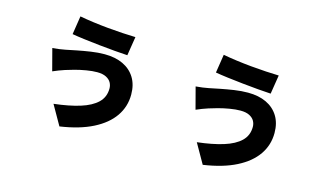

<svg xmlns="http://www.w3.org/2000/svg" viewBox="-88 -938 2176 1294"><g transform="rotate(15 1000.0 -291.5)"><path d="M649 -249Q649 -271 638.5 -290Q628 -309 604 -321.5Q580 -334 541 -334Q507 -334 466 -327Q425 -320 388 -310Q351 -300 327 -292Q311 -287 286 -277.5Q261 -268 246 -261L206 -413Q229 -415 253 -418Q277 -421 295 -425Q324 -431 368.5 -440Q413 -449 463 -456.5Q513 -464 559 -464Q633 -464 687 -438.5Q741 -413 771 -364.5Q801 -316 801 -247Q801 -163 754.5 -95.5Q708 -28 616.5 18.5Q525 65 389 85L311 -52Q417 -64 492.5 -87.5Q568 -111 608.5 -150Q649 -189 649 -249ZM334 -668Q376 -660 427.5 -653Q479 -646 532.5 -641Q586 -636 637 -633Q688 -630 728 -629L707 -497Q669 -499 616.5 -503.5Q564 -508 507 -514Q450 -520 399 -526.5Q348 -533 314 -539Z M1649 -249Q1649 -271 1638.5 -290Q1628 -309 1604 -321.5Q1580 -334 1541 -334Q1507 -334 1466 -327Q1425 -320 1388 -310Q1351 -300 1327 -292Q1311 -287 1286 -277.5Q1261 -268 1246 -261L1206 -413Q1229 -415 1253 -418Q1277 -421 1295 -425Q1324 -431 1368.5 -440Q1413 -449 1463 -456.5Q1513 -464 1559 -464Q1633 -464 1687 -438.5Q1741 -413 1771 -364.5Q1801 -316 1801 -247Q1801 -163 1754.5 -95.5Q1708 -28 1616.5 18.5Q1525 65 1389 85L1311 -52Q1417 -64 1492.5 -87.5Q1568 -111 1608.5 -150Q1649 -189 1649 -249ZM1334 -668Q1376 -660 1427.5 -653Q1479 -646 1532.5 -641Q1586 -636 1637 -633Q1688 -630 1728 -629L1707 -497Q1669 -499 1616.5 -503.5Q1564 -508 1507 -514Q1450 -520 1399 -526.5Q1348 -533 1314 -539Z"/></g></svg>

Font: Noto Sans SC Black
Style: Regular
Weight: 900
Designer: Ryoko NISHIZUKA  (kana, bopomofo & ideographs); Paul D. Hunt (Latin, Greek & Cyrillic); Sandoll Communications , Soo-you
Foundry: Adobe
Version: Version 2.004-H2;hotconv 1.0.118;makeotfexe 2.5.65603